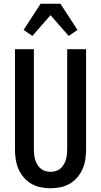

<svg xmlns="http://www.w3.org/2000/svg" viewBox="-20 -998 540 1026"><path d="M250 8Q223 8 196.5 2.5Q170 -3 147 -16.5Q124 -30 106.5 -50.5Q89 -71 78.5 -95.5Q68 -120 64 -146.5Q60 -173 60 -200V-735H161V-200Q161 -186 162.5 -172Q164 -158 168 -144.5Q172 -131 179.5 -118.5Q187 -106 197.5 -97Q208 -88 222 -84Q236 -80 250 -80Q264 -80 278 -84Q292 -88 302.5 -97Q313 -106 320.5 -118.5Q328 -131 332 -144.5Q336 -158 337.5 -172Q339 -186 339 -200V-735H440V-200Q440 -173 436 -146.5Q432 -120 421.5 -95.5Q411 -71 393.5 -50.5Q376 -30 353 -16.5Q330 -3 303.5 2.5Q277 8 250 8ZM347 -806 250 -917 153 -806 106 -838 197 -978H303L394 -838Z"/></svg>

Font: Iosevka Term Semibold
Style: Regular
Weight: 600
Monospace: yes
Designer: Belleve Invis
Foundry: Belleve Invis
Version: Version 31.4.0